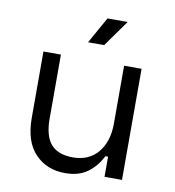

<svg xmlns="http://www.w3.org/2000/svg" viewBox="-79 -759 771 844"><g transform="rotate(10 306.0 -337.0)"><path d="M267 14Q185 14 133 -40Q81 -94 81 -200V-496H159V-210Q159 -132 191 -96Q223 -60 289 -60Q360 -60 400.5 -108.5Q441 -157 441 -238V-496H519V0H441V-90H429Q405 -42 366 -14Q327 14 267 14ZM267 -570 333 -688H423L339 -570Z"/></g></svg>

Font: Space Mono
Style: Regular
Weight: 400
Monospace: yes
Designer: Colophon Foundry + Benjamin Critton
Foundry: Colophon Foundry & Benjamin Critton
Version: Version 1.003; ttfautohint (v1.8.4.7-5d5b)